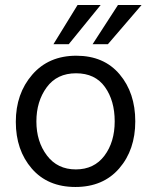

<svg xmlns="http://www.w3.org/2000/svg" viewBox="-20 -736 602 765"><path d="M254 -560H193L289 -716H381ZM410 -560H349L450 -716H544ZM283 -444Q207 -444 166 -388Q125 -332 125 -252Q125 -172 167 -116.5Q209 -61 282 -61Q355 -61 396 -115.5Q437 -170 437 -252.5Q437 -335 398 -389.5Q359 -444 283 -444ZM284 -514Q394 -514 456.5 -440Q519 -366 519 -252.5Q519 -139 455 -65Q391 9 280.5 9Q170 9 106.5 -64.5Q43 -138 43 -250.5Q43 -363 108.5 -438.5Q174 -514 284 -514Z"/></svg>

Font: Hind Kochi
Style: Regular
Weight: 400
Designer: Dhruvi Tolia
Foundry: Indian Type Foundry
Version: Version 0.702;PS 1.0;hotconv 1.0.81;makeotf.lib2.5.63406